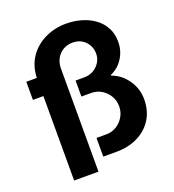

<svg xmlns="http://www.w3.org/2000/svg" viewBox="-142 -838 920 1015"><g transform="rotate(-20 318.0 -331.0)"><path d="M101 66V-409H42V-511H101Q104 -580 137.5 -628Q171 -676 225.5 -702Q280 -728 343 -728Q387 -728 428 -716.5Q469 -705 501 -682Q533 -659 552 -624.5Q571 -590 571 -543Q571 -510 559 -480Q547 -450 525 -427Q503 -404 474 -392L475 -388Q528 -369 562 -320Q596 -271 596 -212Q596 -146 565.5 -98.5Q535 -51 482.5 -25.5Q430 0 364 0H289V-105H344Q376 -105 402 -121Q428 -137 443.5 -163.5Q459 -190 459 -221Q459 -254 443.5 -280Q428 -306 402 -322Q376 -338 344 -338H289V-428H338Q367 -428 389.5 -441Q412 -454 426 -476Q440 -498 440 -525Q440 -552 427.5 -574Q415 -596 393.5 -609Q372 -622 343 -622Q297 -622 267.5 -591.5Q238 -561 238 -513V66Z"/></g></svg>

Font: Chivo SemiBold
Style: Regular
Weight: 600
Designer: Hector Gatti
Foundry: Omnibus-Type
Version: Version 2.002